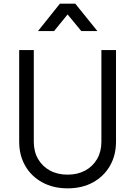

<svg xmlns="http://www.w3.org/2000/svg" viewBox="-20 -1019 740 1051"><path d="M85 -243V-745H165V-243Q165 -189 188.5 -148.5Q212 -108 253.5 -85.5Q295 -63 350 -63Q405 -63 446.5 -85.5Q488 -108 511.5 -148.5Q535 -189 535 -243V-745H615V-243Q615 -169 582 -111.5Q549 -54 489.5 -21Q430 12 350 12Q271 12 211 -21Q151 -54 118 -111.5Q85 -169 85 -243ZM188 -849 308 -999H392L513 -849H425L350 -940L276 -849Z"/></svg>

Font: Kosmopol Plus Jakarta Sans
Style: Regular
Weight: 400
Designer: Gumpita Rahayu
Foundry: Tokotype
Version: Version 2.006